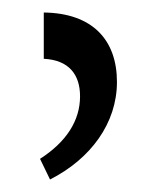

<svg xmlns="http://www.w3.org/2000/svg" viewBox="-20 -780 251 307"><path d="M50 -760V-686C90 -684 108 -661 108 -626C108 -587 86 -553 44 -526L60 -493C125 -526 167 -583 167 -649C167 -716 128 -759 50 -760Z"/></svg>

Font: Noto Serif Armenian SemiCondensed
Style: Regular
Weight: 400
Width: 4
Designer: Monotype Design Team
Foundry: Monotype Imaging Inc.
Version: Version 2.008